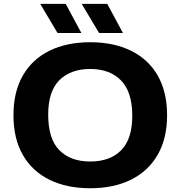

<svg xmlns="http://www.w3.org/2000/svg" viewBox="-20 -969 938 998"><path d="M449 9.5Q327 9.5 237.5 -34.5Q148 -78.5 99 -163.2Q50 -248 50 -370Q50 -492 99 -576.8Q148 -661.5 237.5 -705.5Q327 -749.5 449 -749.5Q571.5 -749.5 661.2 -705.2Q751 -661 799.8 -576.2Q848.5 -491.5 848.5 -370Q848.5 -248.5 799.2 -163.8Q750 -79 660.5 -34.8Q571 9.5 449 9.5ZM449 -129.5Q552 -129.5 609.8 -188Q667.5 -246.5 667.5 -366.5Q667.5 -491.5 609 -551Q550.5 -610.5 449 -610.5Q348 -610.5 289.2 -552.8Q230.5 -495 230.5 -373.5Q230.5 -247 288.5 -188.2Q346.5 -129.5 449 -129.5ZM495 -797.5 404.5 -949H537.5L619 -797.5ZM279 -797.5 189 -949H321.5L403 -797.5Z"/></svg>

Font: Encode Sans Exp
Style: Bold
Weight: 700
Width: 7
Designer: Multiple Designers
Foundry: Impallari Type
Version: Version 3.002; ttfautohint (v1.8.3) -l 8 -r 50 -G 200 -x 14 